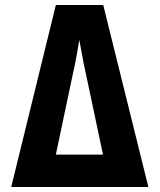

<svg xmlns="http://www.w3.org/2000/svg" viewBox="-20 -750 640 770"><path d="M25 0 204 -730H394L575 0ZM274 -462 204 -130H393L323 -461Q316 -491 309.5 -528.5Q303 -566 298 -590Q294 -566 287.5 -528.5Q281 -491 274 -462Z"/></svg>

Font: JetBrains Mono NL ExtraBold
Style: Regular
Weight: 800
Designer: Philipp Nurullin, Konstantin Bulenkov
Foundry: JetBrains
Version: Version 2.304; ttfautohint (v1.8.4.7-5d5b)